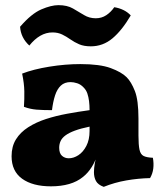

<svg xmlns="http://www.w3.org/2000/svg" viewBox="-20 -717 629 746"><path d="M383 9Q361 1 353 -13.5Q345 -28 345 -48Q345 -63 348.5 -83.5Q352 -104 359 -123L363 -129Q352 -93 337 -69Q322 -45 303 -30Q280 -11 248.5 -2Q217 7 178 7Q107 7 66 -22.5Q25 -52 25 -110Q25 -148 42 -175.5Q59 -203 89.5 -222.5Q120 -242 158.5 -254.5Q197 -267 240.5 -275Q284 -283 328 -289Q328 -308 326 -324Q324 -340 319.5 -353.5Q315 -367 305 -377Q294 -389 280 -393.5Q266 -398 254 -398Q231 -398 216.5 -384.5Q202 -371 194 -346.5Q186 -322 182 -289Q147 -289 122 -291Q97 -293 73 -302Q75 -331 74.5 -362Q74 -393 66 -431Q110 -448 172 -458Q234 -468 292 -468Q368 -468 410 -452.5Q452 -437 472 -417Q490 -399 504 -363.5Q518 -328 518 -256V-190Q518 -154 522 -135.5Q526 -117 538 -111Q550 -105 574 -104Q578 -82 575.5 -62Q573 -42 563 -25Q517 -24 471 -16Q425 -8 383 9ZM247 -102Q266 -102 284.5 -114Q303 -126 315.5 -150Q328 -174 328 -208V-225Q294 -218 271 -209.5Q248 -201 234.5 -191Q221 -181 215.5 -169Q210 -157 210 -143Q210 -121 221 -111.5Q232 -102 247 -102ZM333 -537Q306 -537 287.5 -545Q269 -553 253.5 -564Q238 -575 221.5 -583Q205 -591 184 -591Q159 -591 136.5 -578Q114 -565 94 -540Q61 -570 58 -613Q102 -664 140.5 -680.5Q179 -697 207 -697Q241 -697 263.5 -684Q286 -671 306.5 -658.5Q327 -646 352 -646Q375 -646 393 -658Q411 -670 424 -689Q443 -686 459.5 -678Q476 -670 488 -657Q454 -599 417 -568Q380 -537 333 -537Z"/></svg>

Font: Vollkorn Black
Style: Regular
Weight: 900
Designer: Friedrich Althausen
Foundry: Friedrich Althausen
Version: Version 5.000